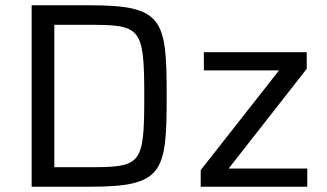

<svg xmlns="http://www.w3.org/2000/svg" viewBox="-20 -708 1238 728"><path d="M100 -688V0H319C599 0 612 -52 612 -344C612 -636 599 -688 319 -688ZM305 -74H186V-614H305C513 -614 527 -610 527 -344C527 -77 516 -74 305 -74ZM741 -63V0H1145V-69H847L1143 -447V-510H753V-441H1038Z"/></svg>

Font: Saira UNSAM
Style: Regular
Weight: 400
Designer: Hector Gatti with collaboration of the Omnibus-Type team
Foundry: Omnibus-Type
Version: Version 0.072;PS 000.072;hotconv 1.0.88;makeotf.lib2.5.64775